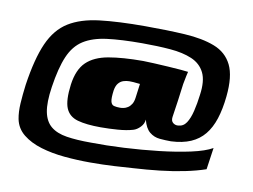

<svg xmlns="http://www.w3.org/2000/svg" viewBox="-64 -566 949 721"><g transform="rotate(10 410.5 -206.0)"><path d="M435 -411Q355 -411 301 -404Q247 -397 212.5 -375Q178 -353 159 -308.5Q140 -264 129 -190Q120 -130 127 -94.5Q134 -59 156.5 -40.5Q179 -22 217 -16Q255 -10 309 -10Q368 -9 435.5 -12.5Q503 -16 568.5 -23.5Q634 -31 686.5 -42.5Q739 -54 767 -70Q764 -49 761 -28.5Q758 -8 755 13Q720 25 676 34Q632 43 583 48.5Q534 54 482 57Q454 59 411.5 61.5Q369 64 320 64Q271 64 222 59.5Q173 55 131.5 42.5Q90 30 62 7.5Q34 -15 27 -50Q22 -76 24 -109Q26 -142 31 -181Q46 -283 72.5 -342.5Q99 -402 145 -430.5Q191 -459 261.5 -467.5Q332 -476 435 -476Q519 -476 586.5 -472Q654 -468 700.5 -450Q747 -432 768 -389.5Q789 -347 781 -269Q776 -220 764 -183Q752 -146 731.5 -121Q711 -96 680 -82.5Q649 -69 605 -67Q584 -67 562 -69Q540 -71 523 -85Q506 -99 498 -131Q497 -115 484.5 -102Q472 -89 458 -85Q434 -78 401 -75.5Q368 -73 336 -73Q281 -73 247.5 -82.5Q214 -92 202 -121.5Q190 -151 198 -212Q206 -270 235.5 -298.5Q265 -327 318.5 -336.5Q372 -346 450 -346Q465 -346 491 -344.5Q517 -343 545 -341.5Q573 -340 594.5 -338Q616 -336 623 -335Q622 -331 619 -317.5Q616 -304 613 -287Q609 -255 604.5 -222.5Q600 -190 595 -158Q593 -143 601.5 -136Q610 -129 621 -130Q641 -131 652.5 -148.5Q664 -166 671 -195Q678 -224 682 -257Q690 -312 674.5 -343Q659 -374 625 -388.5Q591 -403 542.5 -407Q494 -411 435 -411ZM453 -259Q449 -259 442 -260Q435 -261 427.5 -261.5Q420 -262 412 -262Q401 -262 390 -258.5Q379 -255 371 -245.5Q363 -236 360 -218Q356 -188 359 -175.5Q362 -163 371.5 -160.5Q381 -158 395 -158Q401 -158 408.5 -159.5Q416 -161 424 -166Q432 -171 438 -180.5Q444 -190 446 -206Z"/></g></svg>

Font: Genos Thin Black
Style: Italic
Weight: 900
Italic angle: -8°
Version: Version 1.010